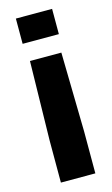

<svg xmlns="http://www.w3.org/2000/svg" viewBox="-104 -515 424 727"><g transform="rotate(-15 108.0 -152.0)"><path d="M37 -375V-474H179V-375ZM41 170V5L47 -305H170L176 5V170Z"/></g></svg>

Font: Kanit Medium
Style: Regular
Weight: 500
Designer: Katatrad Team
Foundry: CadsonDemak
Version: Version 2.000; ttfautohint (v1.8.3)